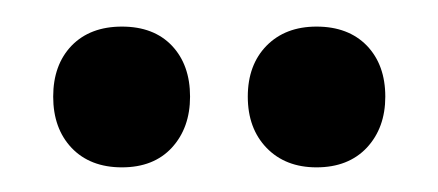

<svg xmlns="http://www.w3.org/2000/svg" viewBox="-20 -610 338 148"><path d="M74 -481Q49.5 -481 35.2 -496Q21 -511 21 -535.5Q21 -560 35.2 -574.8Q49.5 -589.5 74 -589.5Q98.5 -589.5 112.5 -574.8Q126.5 -560 126.5 -535.5Q126.5 -511.5 112.5 -496.2Q98.5 -481 74 -481ZM224 -481Q200 -481 185.5 -496Q171 -511 171 -535.5Q171 -560 185.5 -574.8Q200 -589.5 224 -589.5Q248.5 -589.5 262.8 -574.8Q277 -560 277 -535.5Q277 -511.5 262.8 -496.2Q248.5 -481 224 -481Z"/></svg>

Font: Fraunces 144pt SuperSoft
Style: Regular
Weight: 400
Version: Version 1.000;[b76b70a41]